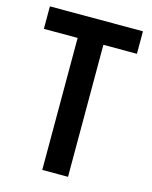

<svg xmlns="http://www.w3.org/2000/svg" viewBox="-109 -786 677 857"><g transform="rotate(15 229.5 -357.0)"><path d="M289 0H170V-610H14V-714H444V-610H289Z"/></g></svg>

Font: Noto Sans Condensed SemiBold
Style: Regular
Weight: 600
Width: 3
Designer: Monotype Design Team
Foundry: Monotype Imaging Inc.
Version: Version 2.013; ttfautohint (v1.8.4.7-5d5b)